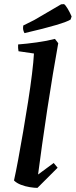

<svg xmlns="http://www.w3.org/2000/svg" viewBox="-20 -901 368 933"><path d="M162 12Q147 12 125 8.5Q103 5 82 -3Q61 -11 48 -24Q57 -64 68.5 -126Q80 -188 92.5 -261Q105 -334 116.5 -407Q128 -480 135.5 -541.5Q143 -603 145 -641L70 -652Q67 -667 68 -685Q108 -688 158.5 -695Q209 -702 247 -712L263 -691Q251 -625 237 -541Q223 -457 209.5 -368Q196 -279 184.5 -197Q173 -115 165 -53L241 -109L260 -86ZM99 -740Q92 -753 92 -765L93 -777L147 -804L277 -880L291 -881Q298 -877 309 -858.5Q320 -840 328 -821L323 -806Q308 -796 253 -779.5Q198 -763 99 -740Z"/></svg>

Font: Labrada SemiBold
Style: Italic
Weight: 600
Italic angle: -7°
Designer: Mercedes Jáuregui
Foundry: Omnibus-Type Team
Version: Version 1.000; ttfautohint (v1.8.4.7-5d5b)